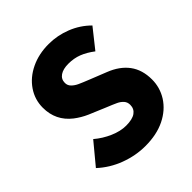

<svg xmlns="http://www.w3.org/2000/svg" viewBox="-208 -899 1054 1054"><g transform="rotate(-45 319.5 -372.0)"><path d="M39 -93 141 -216Q181 -182 229.5 -161Q278 -140 321 -140Q370 -140 394 -157Q418 -174 418 -205Q418 -226 405.5 -240Q393 -254 374 -263Q355 -272 313 -289L218 -329Q179 -346 145 -372Q67 -433 67 -533Q67 -596 102 -647.5Q137 -699 198.5 -728.5Q260 -758 337 -758Q404 -758 467.5 -733Q531 -708 579 -660L490 -548Q452 -577 416 -591Q380 -605 337 -605Q296 -605 272.5 -589Q249 -573 249 -544Q249 -524 263 -510Q277 -496 297.5 -486.5Q318 -477 361 -460L454 -423Q526 -395 563.5 -344.5Q601 -294 601 -219Q601 -157 568 -104Q533 -49 469 -17.5Q405 14 317 14Q242 14 168.5 -13.5Q95 -41 39 -93Z"/></g></svg>

Font: Merged Yaku Han JP Black
Style: Regular
Weight: 900
Designer: Ryoko NISHIZUKA 西塚涼子 (kana, bopomofo & ideographs); Paul D. Hunt (Latin, Greek & Cyrillic); Sandoll Communications 산돌커뮤니
Foundry: Adobe
Version: Version 2.004